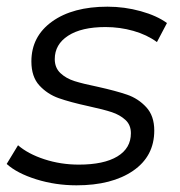

<svg xmlns="http://www.w3.org/2000/svg" viewBox="-29 -550 538 575"><path d="M-9 -59 25 -115Q55 -89 104 -73Q153 -57 207 -57Q282 -57 322.5 -81.5Q363 -106 363 -151Q363 -176 346.5 -191Q330 -206 306 -214Q282 -222 236 -232Q181 -244 147 -256Q113 -268 89 -294Q65 -320 65 -366Q65 -441 127 -485.5Q189 -530 293 -530Q344 -530 392.5 -516.5Q441 -503 471 -481L441 -424Q411 -446 370.5 -457.5Q330 -469 287 -469Q215 -469 175 -443Q135 -417 135 -373Q135 -347 152 -331Q169 -315 194.5 -307Q220 -299 264 -290Q318 -278 351.5 -266.5Q385 -255 409 -229Q433 -203 433 -159Q433 -82 369.5 -38.5Q306 5 200 5Q137 5 79.5 -13Q22 -31 -9 -59Z"/></svg>

Font: Montserrat Alternates
Style: Italic
Weight: 400
Italic angle: -11.3°
Designer: Julieta Ulanovsky
Foundry: Julieta Ulanovsky
Version: Version 7.200